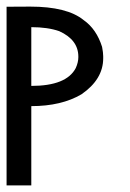

<svg xmlns="http://www.w3.org/2000/svg" viewBox="-20 -564 395 584"><path d="M0 0V-543.9L0.5 -543.5L71.8 -543.9Q184.1 -543.9 234.4 -502.9Q273.4 -475.6 290.5 -421.4Q293.9 -403.8 293.9 -393.1V-386.7Q293.9 -322.8 228 -277.3Q167 -241.2 75.2 -241.2V0ZM75.2 -481.4V-302.7Q182.1 -302.7 210.4 -356.9Q218.3 -374.5 218.3 -390.1V-391.6Q218.3 -442.9 160.2 -469.2Q125 -481.4 75.2 -481.4Z"/></svg>

Font: Gasq
Style: Regular
Weight: 400
Designer: Husham Jawad
Version: Version 1.00;December 29, 2020;FontCreator 13.0.0.2683 32-bi